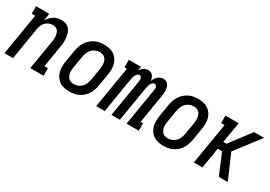

<svg xmlns="http://www.w3.org/2000/svg" viewBox="6 -1144 2488 1769"><g transform="rotate(30 1250.0 -260.0)"><path d="M11 0 84 -440H47V-520H188L175 -442Q186 -461 201 -477.5Q216 -494 234.5 -505.5Q253 -517 274.5 -522.5Q296 -528 316 -528Q342 -528 364.5 -519Q387 -510 402 -491Q417 -472 423.5 -449Q430 -426 432.5 -401Q435 -376 433 -350.5Q431 -325 426 -299L390 -80H427V0H286L338 -313Q340 -328 341.5 -343.5Q343 -359 341 -374Q339 -389 334.5 -403Q330 -417 320.5 -427.5Q311 -438 297 -443Q283 -448 267 -448Q247 -448 226.5 -439.5Q206 -431 191.5 -415Q177 -399 169 -378.5Q161 -358 158 -338L102 0Z M704 8Q675 8 647.5 2Q620 -4 598 -19.5Q576 -35 561 -57.5Q546 -80 539.5 -107Q533 -134 533.5 -163Q534 -192 539 -221L559 -341Q563 -365 571 -389.5Q579 -414 593 -436.5Q607 -459 627 -477Q647 -495 670.5 -507Q694 -519 719 -523.5Q744 -528 769 -528Q798 -528 825.5 -522Q853 -516 875.5 -500.5Q898 -485 913 -462.5Q928 -440 934.5 -413Q941 -386 940 -357Q939 -328 934 -299L914 -179Q910 -155 902 -130.5Q894 -106 880.5 -83.5Q867 -61 847 -43Q827 -25 803.5 -13Q780 -1 754.5 3.5Q729 8 704 8ZM706 -72Q728 -72 750.5 -81Q773 -90 789.5 -108Q806 -126 814 -148Q822 -170 826 -193L846 -313Q848 -328 849 -344Q850 -360 848 -375.5Q846 -391 840 -404.5Q834 -418 823.5 -428.5Q813 -439 798.5 -443.5Q784 -448 768 -448Q746 -448 723.5 -439Q701 -430 684.5 -412Q668 -394 660 -372Q652 -350 648 -327L628 -207Q625 -192 624 -176Q623 -160 625 -144.5Q627 -129 633.5 -115.5Q640 -102 650 -91.5Q660 -81 675 -76.5Q690 -72 706 -72Z M987 0 1060 -440H1034V-520H1164L1156 -475Q1163 -486 1171 -496Q1179 -506 1190 -513.5Q1201 -521 1213 -524.5Q1225 -528 1237 -528Q1252 -528 1265.5 -522Q1279 -516 1287.5 -505Q1296 -494 1300.5 -480.5Q1305 -467 1307 -452Q1312 -467 1320.5 -480.5Q1329 -494 1341 -505Q1353 -516 1368 -522Q1383 -528 1398 -528Q1414 -528 1428 -521.5Q1442 -515 1450.5 -503Q1459 -491 1463 -476Q1467 -461 1468 -445.5Q1469 -430 1468 -414Q1467 -398 1464 -383L1414 -80H1440V0H1310L1376 -398Q1377 -406 1377 -414.5Q1377 -423 1374 -430.5Q1371 -438 1364.5 -443Q1358 -448 1350 -448Q1337 -448 1327.5 -437.5Q1318 -427 1313 -415.5Q1308 -404 1305 -392Q1302 -380 1299 -367L1239 0H1149L1215 -398Q1216 -406 1216 -414.5Q1216 -423 1213 -430.5Q1210 -438 1203.5 -443Q1197 -448 1188 -448Q1176 -448 1166.5 -437.5Q1157 -427 1152 -415.5Q1147 -404 1144 -392Q1141 -380 1138 -367L1078 0Z M1704 8Q1675 8 1647.5 2Q1620 -4 1598 -19.5Q1576 -35 1561 -57.5Q1546 -80 1539.5 -107Q1533 -134 1533.5 -163Q1534 -192 1539 -221L1559 -341Q1563 -365 1571 -389.5Q1579 -414 1593 -436.5Q1607 -459 1627 -477Q1647 -495 1670.5 -507Q1694 -519 1719 -523.5Q1744 -528 1769 -528Q1798 -528 1825.5 -522Q1853 -516 1875.5 -500.5Q1898 -485 1913 -462.5Q1928 -440 1934.5 -413Q1941 -386 1940 -357Q1939 -328 1934 -299L1914 -179Q1910 -155 1902 -130.5Q1894 -106 1880.5 -83.5Q1867 -61 1847 -43Q1827 -25 1803.5 -13Q1780 -1 1754.5 3.5Q1729 8 1704 8ZM1706 -72Q1728 -72 1750.5 -81Q1773 -90 1789.5 -108Q1806 -126 1814 -148Q1822 -170 1826 -193L1846 -313Q1848 -328 1849 -344Q1850 -360 1848 -375.5Q1846 -391 1840 -404.5Q1834 -418 1823.5 -428.5Q1813 -439 1798.5 -443.5Q1784 -448 1768 -448Q1746 -448 1723.5 -439Q1701 -430 1684.5 -412Q1668 -394 1660 -372Q1652 -350 1648 -327L1628 -207Q1625 -192 1624 -176Q1623 -160 1625 -144.5Q1627 -129 1633.5 -115.5Q1640 -102 1650 -91.5Q1660 -81 1675 -76.5Q1690 -72 1706 -72Z M2026 0 2099 -440H2062V-520H2203L2166 -300H2200L2366 -520H2473L2274 -260L2387 0H2292L2199 -220H2153L2117 0Z"/></g></svg>

Font: Iosevka Curly Slab Medium
Style: Italic
Weight: 500
Italic angle: -9°
Monospace: yes
Designer: Belleve Invis
Foundry: Belleve Invis
Version: Version 22.1.2; ttfautohint (v1.8.4)